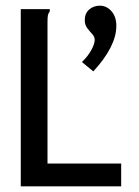

<svg xmlns="http://www.w3.org/2000/svg" viewBox="-20 -655 490 675"><path d="M308 -404 268 -437Q289 -457 301 -479Q313 -501 313 -515Q313 -526 304 -535.5Q295 -545 286.5 -556.5Q278 -568 278 -584Q278 -608 293.5 -621.5Q309 -635 331 -635Q355 -635 372 -615.5Q389 -596 389 -564Q389 -492 308 -404ZM53 -623H155V-615Q150 -609 148.5 -601.5Q147 -594 147 -578V-80H406V0H53Z"/></svg>

Font: Inconsolata SemiCondensed SemiBold
Style: Regular
Weight: 600
Width: 4
Monospace: yes
Designer: Raph Levien, Cyreal, Brenton Simpson
Foundry: Raph Levien, Cyreal, Google
Version: Version 3.001; ttfautohint (v1.8.2.53-6de2)